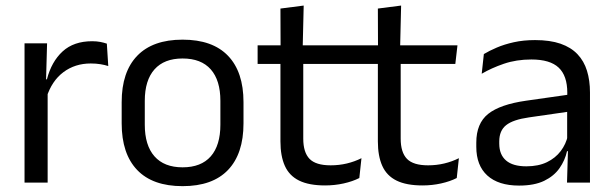

<svg xmlns="http://www.w3.org/2000/svg" viewBox="-20 -640 2146 673"><path d="M143 -298.5 124.5 -361 144.5 -362Q160.5 -424 199.5 -459.8Q238.5 -495.5 303 -495.5Q319 -495.5 331.8 -493Q344.5 -490.5 354.5 -487L359.5 -408.5Q347 -412.5 331.8 -415Q316.5 -417.5 298 -417.5Q243 -417.5 202.2 -387Q161.5 -356.5 143 -298.5ZM66 0V-488H145L141 -344L147 -338V0Z M620 12.5Q515 12.5 460.8 -44.2Q406.5 -101 406.5 -207.5V-282Q406.5 -388 461 -444.5Q515.5 -501 620 -501Q725 -501 779.2 -444.5Q833.5 -388 833.5 -282V-207.5Q833.5 -101 779.2 -44.2Q725 12.5 620 12.5ZM620 -53.5Q685 -53.5 718.8 -92Q752.5 -130.5 752.5 -203V-286.5Q752.5 -358.5 718.8 -396.8Q685 -435 620 -435Q555.5 -435 521.5 -396.8Q487.5 -358.5 487.5 -286.5V-203Q487.5 -130.5 521.5 -92Q555.5 -53.5 620 -53.5Z M1119.5 10Q1063 10 1028.5 -7Q994 -24 978.5 -58.5Q963 -93 963 -144.5V-452.5H1043V-154Q1043 -106 1065 -83.2Q1087 -60.5 1139 -60.5Q1168.5 -60.5 1195.8 -67Q1223 -73.5 1247 -85.5L1239.5 -16Q1216 -4 1184.5 3Q1153 10 1119.5 10ZM883 -416V-481H1242L1234.5 -416ZM963.5 -473 963 -610 1044.5 -620.5 1041 -473Z M1461 10Q1404.5 10 1370 -7Q1335.5 -24 1320 -58.5Q1304.5 -93 1304.5 -144.5V-452.5H1384.5V-154Q1384.5 -106 1406.5 -83.2Q1428.5 -60.5 1480.5 -60.5Q1510 -60.5 1537.2 -67Q1564.5 -73.5 1588.5 -85.5L1581 -16Q1557.5 -4 1526 3Q1494.5 10 1461 10ZM1224.5 -416V-481H1583.5L1576 -416ZM1305 -473 1304.5 -610 1386 -620.5 1382.5 -473Z M1967.5 0 1971 -118.5 1968 -131V-286.5L1968.5 -315Q1968.5 -374.5 1938.2 -403Q1908 -431.5 1842.5 -431.5Q1790 -431.5 1746.2 -416.5Q1702.5 -401.5 1668.5 -381.5L1676 -450.5Q1695 -462 1721.2 -473.2Q1747.5 -484.5 1781.2 -492Q1815 -499.5 1855.5 -499.5Q1908 -499.5 1944.8 -486.8Q1981.5 -474 2004.2 -450Q2027 -426 2037.5 -392Q2048 -358 2048 -316V0ZM1799.5 10.5Q1727 10.5 1688.2 -24.8Q1649.5 -60 1649.5 -125.5V-140Q1649.5 -207.5 1691.2 -240.8Q1733 -274 1824 -287L1978.5 -309L1983 -250L1834 -228.5Q1778 -220.5 1754 -201.2Q1730 -182 1730 -144.5V-136.5Q1730 -98 1753.8 -77.5Q1777.5 -57 1825 -57Q1867 -57 1897 -71.5Q1927 -86 1945.5 -110.5Q1964 -135 1970.5 -165L1983 -110H1967.5Q1960.5 -78 1941.2 -50.5Q1922 -23 1887.5 -6.2Q1853 10.5 1799.5 10.5Z"/></svg>

Font: Anek Bangla
Style: Regular
Weight: 400
Designer: Sulekha Rajkumar (Bangla), Yesha Goshar (Latin)
Foundry: Ek Type
Version: Version 1.003